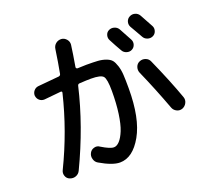

<svg xmlns="http://www.w3.org/2000/svg" viewBox="-138 -972 1277 1179"><g transform="rotate(-20 500.0 -383.0)"><path d="M756.8 -589.8Q741.2 -582 722.7 -587.9Q704.1 -593.8 695.3 -610.4Q687.5 -624 672.4 -650.9Q657.2 -677.7 650.4 -692.4Q641.6 -708 646.5 -726.1Q651.4 -744.1 667 -752Q683.6 -760.7 702.6 -755.4Q721.7 -750 731.4 -733.4Q746.1 -706.1 776.4 -650.4Q785.2 -633.8 779.3 -615.7Q773.4 -597.7 756.8 -589.8ZM843.8 -646.5Q836.9 -660.2 820.8 -687Q804.7 -713.9 797.9 -726.6Q789.1 -743.2 794.4 -761.2Q799.8 -779.3 816.9 -788.1Q834 -796.9 852.5 -791.5Q871.1 -786.1 880.9 -768.6Q896.5 -740.2 926.8 -684.6Q935.5 -668.9 929.7 -650.4Q923.8 -631.8 906.7 -624Q889.6 -616.2 871.1 -622.6Q852.5 -628.9 843.8 -646.5ZM845.7 -482.4Q915 -327.1 957 -209Q963.9 -189.5 954.6 -170.9Q945.3 -152.3 925.8 -144.5Q906.2 -137.7 888.2 -147Q870.1 -156.2 863.3 -174.8Q811.5 -314.5 754.9 -442.4Q747.1 -460.9 753.9 -480.5Q760.7 -500 779.8 -507.8Q798.8 -515.6 818.4 -508.3Q837.9 -501 845.7 -482.4ZM150.4 -487.3Q131.8 -486.3 118.2 -497.6Q104.5 -508.8 101.6 -528.3Q100.6 -546.9 112.3 -561Q124 -575.2 142.6 -577.1Q254.9 -587.9 280.3 -589.8Q291 -591.8 293 -601.6Q306.6 -672.9 318.4 -754.9Q321.3 -776.4 336.9 -789.1Q352.5 -801.8 374 -800.8Q393.6 -798.8 406.7 -783.2Q419.9 -767.6 418 -748Q411.1 -694.3 396.5 -609.4Q395.5 -605.5 398.4 -601.6Q401.4 -597.7 406.2 -597.7Q452.1 -599.6 463.9 -599.6Q510.7 -599.6 539.1 -597.7Q567.4 -595.7 591.3 -586.9Q615.2 -578.1 626.5 -564.5Q637.7 -550.8 646.5 -523.4Q655.3 -496.1 657.2 -462.9Q659.2 -429.7 659.2 -375Q659.2 -178.7 598.6 -71.8Q538.1 35.2 454.1 35.2Q405.3 35.2 325.2 -11.7Q307.6 -21.5 301.8 -43Q295.9 -64.5 306.6 -83Q315.4 -99.6 335.4 -105Q355.5 -110.4 371.1 -98.6Q426.8 -64.5 451.2 -65.4Q469.7 -65.4 488.3 -85.4Q506.8 -105.5 522.5 -144Q538.1 -182.6 547.4 -248Q556.6 -313.5 556.6 -394.5Q556.6 -472.7 541 -491.2Q525.4 -509.8 460.9 -509.8Q432.6 -509.8 386.7 -506.8Q376 -506.8 373 -496.1Q316.4 -252.9 197.3 -3.9Q188.5 14.6 169.4 22Q150.4 29.3 129.9 21.5Q111.3 14.6 104.5 -4.4Q97.7 -23.4 106.4 -41Q211.9 -257.8 267.6 -488.3Q269.5 -498 259.8 -498Z"/></g></svg>

Font: Rounded-X Mgen+ 2m medium
Style: Regular
Weight: 500
Designer: [Source Han Sans]
Ryoko NISHIZUKA  (kana & ideographs); Paul D. Hunt (Latin, Greek & Cyrillic); Wenlong ZHANG  (bopomofo
Version: Version 1.059.20150602